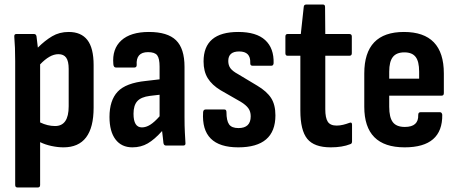

<svg xmlns="http://www.w3.org/2000/svg" viewBox="-20 -642 2016 847"><path d="M57 185Q47 185 47 174V-372Q47 -403 46 -430.5Q45 -458 43 -480Q42 -492 52 -492H130Q139 -492 141 -482Q144 -461 147 -432Q178 -463 210 -482Q242 -501 283 -501Q338 -501 365.5 -465.5Q393 -430 393 -355V-167Q393 8 260 8Q235 8 207 2Q179 -4 157 -15V174Q157 185 147 185ZM238 -403Q218 -403 198 -391.5Q178 -380 157 -358V-102Q190 -86 223 -86Q283 -86 283 -173V-338Q283 -372 272 -387.5Q261 -403 238 -403Z M564 8Q516 8 489.5 -27Q463 -62 463 -126Q463 -199 499 -237.5Q535 -276 624 -285L684 -292V-348Q684 -384 673.5 -398Q663 -412 633 -412Q579 -412 583 -355Q583 -344 572 -344H492Q481 -344 480 -359Q474 -426 515 -463.5Q556 -501 637 -501Q719 -501 756.5 -464.5Q794 -428 794 -347V-125Q794 -85 795.5 -58Q797 -31 798 -13Q800 0 789 0H712Q703 0 701 -11Q700 -20 698.5 -34.5Q697 -49 695 -64Q662 -27 632 -9.5Q602 8 564 8ZM569 -140Q569 -80 606 -80Q624 -80 642.5 -91.5Q661 -103 684 -129V-224L641 -219Q602 -214 585.5 -195.5Q569 -177 569 -140Z M1031 8Q866 8 876 -147Q877 -159 887 -159H970Q979 -159 979 -147Q979 -110 990.5 -93.5Q1002 -77 1032 -77Q1086 -77 1086 -129Q1086 -150 1075.5 -164.5Q1065 -179 1042 -193L953 -244Q915 -267 896.5 -297Q878 -327 878 -371Q878 -501 1031 -501Q1111 -501 1150 -465Q1189 -429 1187 -363Q1186 -352 1177 -352H1094Q1083 -352 1084 -365Q1086 -415 1035 -415Q987 -415 987 -373Q987 -354 996.5 -341Q1006 -328 1030 -315L1115 -264Q1157 -239 1176 -209.5Q1195 -180 1195 -133Q1195 8 1031 8Z M1439 8Q1366 8 1335.5 -29.5Q1305 -67 1305 -154V-396H1249Q1239 -396 1239 -407V-481Q1239 -492 1249 -492H1307L1320 -612Q1321 -622 1331 -622H1405Q1414 -622 1414 -611L1415 -492H1521Q1532 -492 1532 -481V-407Q1532 -396 1521 -396H1415V-160Q1415 -122 1426 -105Q1437 -88 1465 -88Q1479 -88 1493.5 -91.5Q1508 -95 1521 -100Q1533 -105 1533 -92V-18Q1533 -8 1525 -6Q1490 8 1439 8Z M1765 8Q1587 8 1587 -171V-318Q1587 -501 1762 -501Q1938 -501 1938 -318V-231Q1938 -220 1928 -220H1697V-171Q1697 -124 1713 -103Q1729 -82 1766 -82Q1827 -82 1825 -135Q1825 -147 1835 -147H1921Q1929 -147 1931 -136Q1933 8 1765 8ZM1697 -295H1829V-326Q1829 -371 1813.5 -391Q1798 -411 1764 -411Q1729 -411 1713 -390.5Q1697 -370 1697 -326Z"/></svg>

Font: Sofia Sans Condensed
Style: Bold
Weight: 700
Designer: Botio Nikoltchev, Ani Petrova
Foundry: lettersoup
Version: Version 4.101; ttfautohint (v1.8.4.7-5d5b)